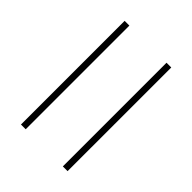

<svg xmlns="http://www.w3.org/2000/svg" viewBox="-10 -740 859 859"><g transform="rotate(-45 420.0 -310.5)"><path d="M748 -428H92V-458H748ZM748 -163H92V-193H748Z"/></g></svg>

Font: BioRhyme Expanded ExtraLight
Style: Regular
Weight: 275
Width: 7
Designer: Aoife Mooney
Foundry: Aoife Mooney Type
Version: Version 1.001